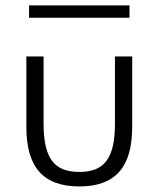

<svg xmlns="http://www.w3.org/2000/svg" viewBox="-20 -674 585 709"><path d="M272.7 14.5Q322.7 14.5 359.3 1.1Q395.9 -12.3 420.2 -39.5Q444.5 -66.8 456.4 -108.4Q468.2 -150 468.2 -205.9V-465.5H404.5V-217.3Q404.5 -170 397 -136.1Q389.5 -102.3 373.6 -80.7Q357.7 -59.1 332.7 -49.1Q307.7 -39.1 272.7 -39.1Q237.7 -39.1 212.7 -49.1Q187.7 -59.1 171.8 -80.7Q155.9 -102.3 148.4 -136.1Q140.9 -170 140.9 -217.3V-465.5H77.3V-205.9Q77.3 -150 89.1 -108.4Q100.9 -66.8 125.2 -39.5Q149.5 -12.3 186.4 1.1Q223.2 14.5 272.7 14.5ZM458.2 -608.6V-654.1H87.3V-608.6Z"/></svg>

Font: Spartan MB
Style: Regular
Weight: 212
Designer: Matt Bailey, Mirko Velimirovic
Foundry: Matt Bailey
Version: Version 1.005